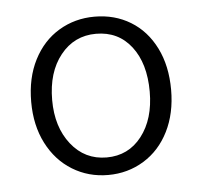

<svg xmlns="http://www.w3.org/2000/svg" viewBox="-37 -846 474 447"><g transform="rotate(-5 200.0 -623.0)"><path d="M35 -623Q35 -679 56.5 -721Q78 -763 115.5 -785.5Q153 -808 199 -808Q246 -808 283 -785.5Q320 -763 341 -721Q362 -679 362 -623Q362 -568 341 -526Q320 -484 282.5 -461Q245 -438 199 -438Q153 -438 115.5 -461Q78 -484 56.5 -526Q35 -568 35 -623ZM312 -623Q312 -689 281.5 -728.5Q251 -768 199 -768Q148 -768 116 -728Q84 -688 84 -623Q84 -560 116 -519.5Q148 -479 199 -479Q250 -479 281 -519Q312 -559 312 -623Z"/></g></svg>

Font: Merged Yaku Han JP Light
Style: Regular
Weight: 300
Designer: Ryoko NISHIZUKA 西塚涼子 (kana, bopomofo & ideographs); Paul D. Hunt (Latin, Greek & Cyrillic); Sandoll Communications 산돌커뮤니
Foundry: Adobe
Version: Version 2.004